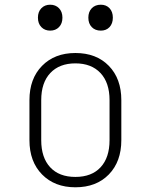

<svg xmlns="http://www.w3.org/2000/svg" viewBox="-20 -785 640 815"><path d="M300 10Q212 10 158.5 -44.5Q105 -99 105 -190V-360Q105 -451 158.5 -505.5Q212 -560 300 -560Q389 -560 442 -505.5Q495 -451 495 -360V-190Q495 -99 442 -44.5Q389 10 300 10ZM300 -34Q369 -34 407 -75Q445 -116 445 -190V-360Q445 -434 406.5 -475Q368 -516 300 -516Q232 -516 193.5 -475Q155 -434 155 -360V-190Q155 -116 193 -75Q231 -34 300 -34ZM408 -655Q384 -655 369.5 -670Q355 -685 355 -710Q355 -735 369.5 -750Q384 -765 408 -765Q431 -765 445 -750Q459 -735 459 -710Q459 -685 445 -670Q431 -655 408 -655ZM193 -655Q170 -655 155.5 -670Q141 -685 141 -710Q141 -735 155.5 -750Q170 -765 193 -765Q216 -765 230.5 -750Q245 -735 245 -710Q245 -685 230.5 -670Q216 -655 193 -655Z"/></svg>

Font: JetBrains Mono NL Thin
Style: Regular
Weight: 100
Monospace: yes
Designer: Philipp Nurullin, Konstantin Bulenkov
Foundry: JetBrains
Version: Version 2.305; ttfautohint (v1.8.4.7-5d5b)